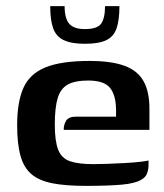

<svg xmlns="http://www.w3.org/2000/svg" viewBox="-20 -601 537 627"><path d="M260 6Q194 6 151 -2.5Q108 -11 83 -32Q58 -53 47 -92Q36 -131 36 -192Q36 -268 56.5 -314Q77 -360 128.5 -381Q180 -402 272 -402Q344 -402 387 -386Q430 -370 449 -335.5Q468 -301 468 -247V-177H188Q188 -195 196.5 -207.5Q205 -220 227 -220H359V-244Q358 -292 338.5 -315Q319 -338 268 -338Q225 -338 201.5 -325Q178 -312 168.5 -281Q159 -250 159 -194Q159 -140 170 -112Q181 -84 208.5 -74.5Q236 -65 285 -65Q303 -65 330.5 -66Q358 -67 386.5 -68.5Q415 -70 437 -72.5Q459 -75 465 -77V-61Q465 -49 460.5 -35.5Q456 -22 441 -14Q422 -2 377.5 2Q333 6 260 6ZM257 -458Q213 -458 188 -470Q163 -482 153.5 -509Q144 -536 144 -581H191Q191 -541 206 -523.5Q221 -506 257 -506Q298 -506 310.5 -524Q323 -542 323 -581H370Q370 -535 360.5 -508Q351 -481 326.5 -469.5Q302 -458 257 -458Z"/></svg>

Font: Genos Thin SemiBold
Style: Regular
Weight: 600
Version: Version 1.010